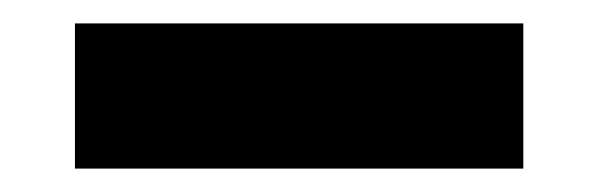

<svg xmlns="http://www.w3.org/2000/svg" viewBox="-20 -20 511 164"><path d="M44 124V0H427V124Z"/></svg>

Font: Mona Sans ExtraLight
Style: Bold
Weight: 700
Version: Version 2.000